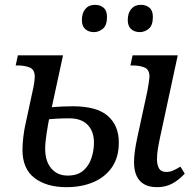

<svg xmlns="http://www.w3.org/2000/svg" viewBox="-20 -765 805 795"><path d="M631 10Q598 10 577 -2Q556 -14 545.5 -37Q535 -60 535 -93Q535 -115 538.5 -140Q542 -165 548 -193L590 -387Q593 -401 596 -422Q599 -443 599 -447Q599 -477 578.5 -485.5Q558 -494 529 -494H520L529 -536H716L644 -202Q638 -175 634 -150.5Q630 -126 630 -106Q630 -82 638.5 -67.5Q647 -53 669 -53Q683 -53 696 -58.5Q709 -64 727 -75L745 -46Q720 -19 692.5 -4.5Q665 10 631 10ZM255 10Q173 10 123 -28Q73 -66 73 -145Q73 -168 76.5 -197.5Q80 -227 84 -244L118 -402Q121 -416 122.5 -429.5Q124 -443 124 -447Q124 -477 103 -485.5Q82 -494 53 -494H45L54 -536H241L188 -291L162 -318Q210 -323 239 -324Q268 -325 281 -325Q381 -325 426.5 -285Q472 -245 472 -175Q472 -114 444 -73Q416 -32 367 -11Q318 10 255 10ZM260 -38Q300 -38 323.5 -57.5Q347 -77 358 -108.5Q369 -140 369 -175Q369 -221 343 -248Q317 -275 267 -275Q237 -275 212 -273.5Q187 -272 152 -268L188 -296Q179 -253 173 -213Q167 -173 167 -150Q167 -97 192.5 -67.5Q218 -38 260 -38ZM559 -632Q537 -632 523 -644.5Q509 -657 509 -682Q509 -711 523.5 -728Q538 -745 563 -745Q585 -745 599 -733Q613 -721 613 -695Q613 -660 596 -646Q579 -632 559 -632ZM369 -632Q347 -632 333 -644.5Q319 -657 319 -682Q319 -711 333.5 -728Q348 -745 373 -745Q395 -745 409 -733Q423 -721 423 -695Q423 -660 406 -646Q389 -632 369 -632Z"/></svg>

Font: Noto Serif
Style: Italic
Weight: 400
Italic angle: -12°
Designer: Monotype Design Team
Foundry: Monotype Imaging Inc.
Version: Version 2.013